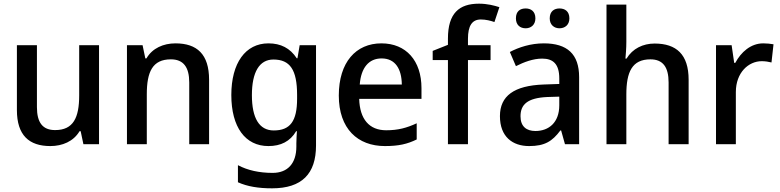

<svg xmlns="http://www.w3.org/2000/svg" viewBox="-20 -785 4245 1045"><path d="M519 -539H411V-266C411 -144 379 -77 280 -77C212 -77 181 -118 181 -202V-539H72V-186C72 -49 138 10 254 10C319 10 380 -15 413 -71H419L434 0H519Z M935 -549C870 -549 809 -523 777 -467H771L756 -539H671V0H779V-272C779 -394 810 -462 910 -462C978 -462 1010 -420 1010 -336V0H1118V-351C1118 -490 1052 -549 935 -549Z M1441 -549C1316 -549 1239 -442 1239 -268C1239 -93 1315 10 1441 10C1508 10 1559 -15 1592 -71H1596C1595 -57 1593 -22 1593 -5V13C1593 104 1546 156 1464 156C1391 156 1328 142 1275 114V207C1326 230 1386 240 1461 240C1623 240 1700 161 1700 7V-539H1611L1599 -468H1595C1559 -523 1508 -549 1441 -549ZM1468 -461C1558 -461 1597 -406 1597 -268V-248C1597 -125 1559 -75 1470 -75C1391 -75 1351 -142 1351 -267C1351 -393 1392 -461 1468 -461Z M2056 -549C1917 -549 1824 -446 1824 -265C1824 -84 1927 10 2075 10C2150 10 2197 -1 2248 -26V-114C2194 -89 2147 -76 2082 -76C1990 -76 1938 -136 1935 -247H2274V-305C2274 -455 2190 -549 2056 -549ZM2057 -467C2132 -467 2166 -409 2167 -325H1938C1945 -416 1987 -467 2057 -467Z M2650 -458V-539H2527V-574C2527 -644 2549 -679 2597 -679C2625 -679 2651 -672 2671 -665L2698 -746C2670 -755 2632 -765 2587 -765C2479 -765 2418 -713 2418 -575V-541L2335 -508V-458H2418V0H2527V-458Z M2788 -685C2788 -649 2811 -631 2841 -631C2869 -631 2894 -649 2894 -685C2894 -724 2869 -739 2841 -739C2811 -739 2788 -724 2788 -685ZM2972 -685C2972 -649 2997 -631 3025 -631C3054 -631 3079 -649 3079 -685C3079 -724 3054 -739 3025 -739C2997 -739 2972 -724 2972 -685ZM2940 -549C2869 -549 2804 -528 2755 -502L2788 -425C2832 -447 2881 -466 2931 -466C2990 -466 3024 -437 3024 -358V-328L2938 -325C2778 -319 2701 -263 2701 -153C2701 -41 2769 10 2860 10C2945 10 2986 -16 3030 -75H3034L3055 0H3132V-365C3132 -491 3067 -549 2940 -549ZM3024 -259V-212C3024 -118 2967 -72 2894 -72C2846 -72 2813 -96 2813 -152C2813 -215 2849 -252 2959 -257Z M3389 -760H3281V0H3389V-271C3389 -393 3420 -462 3520 -462C3588 -462 3619 -420 3619 -336V0H3728V-351C3728 -489 3661 -548 3543 -548C3480 -548 3423 -521 3390 -466H3384C3386 -487 3389 -523 3389 -557Z M4134 -549C4066 -549 4013 -501 3982 -443H3976L3962 -539H3877V0H3985V-284C3985 -390 4054 -452 4126 -452C4144 -452 4164 -449 4179 -445L4190 -544C4175 -547 4151 -549 4134 -549Z"/></svg>

Font: Noto Sans Thai Medium
Style: Regular
Weight: 500
Designer: Monotype Design Team
Foundry: Monotype Imaging Inc.
Version: Version 1.901